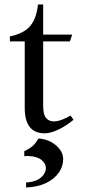

<svg xmlns="http://www.w3.org/2000/svg" viewBox="-20 -585 377 854"><path d="M179 8Q90 8 90 -105V-401H24V-423Q86 -436 114 -469Q142 -502 149 -565H172V-431H301L291 -401H172V-114Q172 -75 185 -60Q198 -45 219 -45Q235 -45 254 -52Q273 -59 294 -71L307 -52Q271 -23 237.5 -7.5Q204 8 179 8ZM96 249V227Q139 224 161.5 205Q184 186 184 162Q184 142 164 126Q144 110 105 109Q101 109 96.5 109Q92 109 88 110V87Q109 78 123.5 66Q138 54 151 31Q182 33 207 46.5Q232 60 246.5 80Q261 100 261 123Q261 155 241.5 183Q222 211 185 229Q148 247 96 249Z"/></svg>

Font: Ibarra Real Nova Medium
Style: Regular
Weight: 500
Designer: Jose Maria Ribagorda & Octavio Pardo
Foundry: Jose Maria Ribagorda
Version: Version 2.000